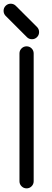

<svg xmlns="http://www.w3.org/2000/svg" viewBox="-29 -1036 284 1056"><path d="M78.1 -742.2Q78.1 -758.3 89.6 -769.8Q101.1 -781.2 117.2 -781.2Q133.3 -781.2 144.8 -769.8Q156.2 -758.3 156.2 -742.2V-39.1Q156.2 -22.9 144.8 -11.5Q133.3 0 117.2 0Q101.1 0 89.6 -11.5Q78.1 -22.9 78.1 -39.1ZM-9.3 -976.6Q-9.3 -992.7 2.2 -1004.2Q13.7 -1015.6 29.8 -1015.6Q45.9 -1015.6 57.6 -1004.4L176.3 -885.7Q186 -874.5 186 -859.4Q186 -843.3 174.6 -831.8Q163.1 -820.3 147 -820.3Q131.3 -820.3 120.1 -830.6L1.5 -949.2Q-9.3 -960.9 -9.3 -976.6Z"/></svg>

Font: Comfortaa
Style: Regular
Weight: 400
Designer: Johan Aakerlund - aajohan
Foundry: Johan Aakerlund
Version: Version 2.004 2013